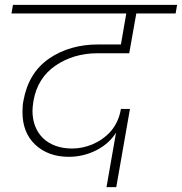

<svg xmlns="http://www.w3.org/2000/svg" viewBox="-20 -760 745 786"><path d="M497 -705 475 -578H382C305 -578 238 -559 182 -521C125 -482 90 -425 76 -348C73 -334 72 -318 72 -301C72 -246 89 -201 124 -168C159 -135 205 -118 262 -118C343 -118 419 -158 455 -217L416 6H456L512 -314H475C469 -278 455 -248 434 -223C390 -174 330 -152 275 -152C175 -152 113 -213 113 -306C113 -315 114 -328 117 -347C128 -410 159 -459 208 -492C257 -525 314 -542 379 -542H509L538 -705H699L705 -740H33L27 -705Z"/></svg>

Font: Momo Neue ExtLt
Style: Italic
Weight: 200
Italic angle: -10°
Designer: Ninad Kale (Devanagari), Jonny Pinhorn (Latin)
Foundry: Indian Type Foundry
Version: 4.004